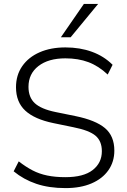

<svg xmlns="http://www.w3.org/2000/svg" viewBox="-20 -956 653 984"><path d="M316 8Q231 8 166 -14Q101 -36 50 -78L76 -129Q112 -101 146.5 -83Q181 -65 222 -56.5Q263 -48 315 -48Q408 -48 455 -84.5Q502 -121 502 -181Q502 -233 469.5 -260.5Q437 -288 356 -304L254 -325Q157 -345 109.5 -389Q62 -433 62 -509Q62 -571 94 -617Q126 -663 183 -688Q240 -713 315 -713Q390 -713 451.5 -690.5Q513 -668 557 -624L532 -574Q485 -618 433 -637.5Q381 -657 315 -657Q228 -657 177 -617.5Q126 -578 126 -511Q126 -457 158.5 -427Q191 -397 264 -382L367 -361Q470 -340 518 -299.5Q566 -259 566 -184Q566 -127 535.5 -83.5Q505 -40 449 -16Q393 8 316 8ZM292 -765 410 -936H483L342 -765Z"/></svg>

Font: Mulish ExtraLight Light
Style: Regular
Weight: 300
Version: Version 3.603